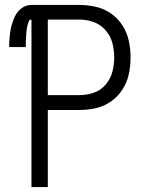

<svg xmlns="http://www.w3.org/2000/svg" viewBox="-20 -755 616 775"><path d="M107 0H173V-311H300Q334 -311 367 -318.5Q400 -326 428 -345.5Q456 -365 474.5 -394Q493 -423 500 -456Q507 -489 507 -523Q507 -557 500 -590Q493 -623 474.5 -652Q456 -681 428 -700.5Q400 -720 367 -727.5Q334 -735 300 -735H107Q85 -735 67.5 -722Q50 -709 40.5 -689.5Q31 -670 26 -649.5Q21 -629 19 -607.5Q17 -586 17 -565H84Q84 -573 84 -580Q84 -587 84.5 -594.5Q85 -602 85.5 -609.5Q86 -617 86.5 -624Q87 -631 88 -638.5Q89 -646 91 -653Q93 -660 96 -668Q99 -676 107 -676ZM300 -371H173V-676H300Q330 -676 358 -666Q386 -656 406 -633Q426 -610 433.5 -581.5Q441 -553 441 -523Q441 -494 433.5 -465Q426 -436 406 -413Q386 -390 358 -380.5Q330 -371 300 -371Z"/></svg>

Font: Iosevka Sparkle Light
Style: Regular
Weight: 300
Designer: Belleve Invis
Foundry: Belleve Invis
Version: Version 4.5.0; ttfautohint (v1.8.3)